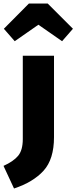

<svg xmlns="http://www.w3.org/2000/svg" viewBox="-78 -851 436 1095"><path d="M2 224 -58 95Q-2 70 25 38Q52 6 52 -58V-533H230V-69Q230 57 170.5 122.5Q111 188 2 224ZM276 -616 141 -710 6 -616 -56 -687 87 -831H194L338 -687Z"/></svg>

Font: Trujillo ExtraBold
Style: Regular
Weight: 800
Designer: Fira Sans original fonts by bBox Type GmbH, Carrois Corporate GbR, & Edenspiekermann AG / Changes by Cristiano Sobral
Foundry: Fira Sans original fonts by bBox Type GmbH, Carrois Corporate GbR, & Edenspiekermann AG / Changes by Cristiano Sobral
Version: Version 4.301;July 28, 2020;FontCreator 13.0.0.2655 64-bit